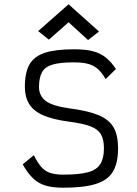

<svg xmlns="http://www.w3.org/2000/svg" viewBox="-20 -862 640 896"><path d="M275 14Q226 14 192.5 4Q159 -6 134 -30Q109 -54 86 -95L138 -138Q155 -103 172.5 -83Q190 -63 214.5 -55Q239 -47 275 -47Q348 -47 389.5 -58Q431 -69 448 -96Q465 -123 465 -170Q465 -212 450.5 -236Q436 -260 401 -273Q366 -286 304 -294Q227 -304 181.5 -324Q136 -344 116 -377Q96 -410 96 -456Q96 -523 117.5 -561Q139 -599 189 -615.5Q239 -632 325 -632Q377 -632 411.5 -623.5Q446 -615 472 -595Q498 -575 521 -540L473 -493Q455 -524 436 -540.5Q417 -557 391 -564Q365 -571 325 -571Q262 -571 226.5 -561Q191 -551 176.5 -525.5Q162 -500 162 -456Q162 -415 193.5 -391Q225 -367 306 -356Q391 -345 440 -324.5Q489 -304 510 -267.5Q531 -231 531 -170Q531 -101 507 -61Q483 -21 427 -3.5Q371 14 275 14ZM391 -675 300 -758 208 -677 158 -717 300 -842 442 -715Z"/></svg>

Font: Victor Mono Light
Style: Regular
Weight: 300
Monospace: yes
Designer: Rune Bjørnerås
Version: Version 1.561;gftools[0.9.30]